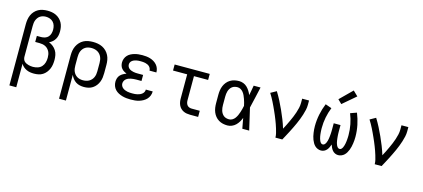

<svg xmlns="http://www.w3.org/2000/svg" viewBox="-70 -1397 4940 2241"><g transform="rotate(15 2400.0 -276.5)"><path d="M88 215V-525Q88 -553 92.5 -581.5Q97 -610 108.5 -636Q120 -662 139.5 -683.5Q159 -705 183.5 -718.5Q208 -732 236.5 -737.5Q265 -743 293 -743Q320 -743 346.5 -738.5Q373 -734 397 -722.5Q421 -711 441 -692Q461 -673 473.5 -649.5Q486 -626 491 -599.5Q496 -573 496 -546Q496 -522 491.5 -498.5Q487 -475 475 -454Q463 -433 445 -417Q427 -401 405 -391Q432 -381 455 -362.5Q478 -344 493.5 -319.5Q509 -295 514.5 -266Q520 -237 520 -208Q520 -181 516 -153.5Q512 -126 501.5 -101Q491 -76 473.5 -54Q456 -32 433 -17.5Q410 -3 383 2.5Q356 8 328 8Q305 8 282.5 4.5Q260 1 239 -8.5Q218 -18 200 -33.5Q182 -49 171 -69V215ZM296 -65Q325 -65 353.5 -74Q382 -83 401.5 -104.5Q421 -126 429 -154.5Q437 -183 437 -212Q437 -231 434 -249.5Q431 -268 423 -284.5Q415 -301 402 -315Q389 -329 372.5 -337.5Q356 -346 337.5 -349.5Q319 -353 300 -353H248V-426H300Q323 -426 346 -433.5Q369 -441 384.5 -458Q400 -475 406.5 -498Q413 -521 413 -544Q413 -569 406 -593Q399 -617 382.5 -635Q366 -653 342 -661.5Q318 -670 293 -670Q275 -670 257.5 -665.5Q240 -661 225 -651.5Q210 -642 199 -627Q188 -612 181.5 -595.5Q175 -579 173 -561Q171 -543 171 -525V-154V-149Q172 -135 177 -121.5Q182 -108 192 -98.5Q202 -89 215 -82.5Q228 -76 241.5 -72.5Q255 -69 268.5 -67Q282 -65 296 -65Z M688 215V-310Q688 -339 693 -367.5Q698 -396 710.5 -422Q723 -448 743 -469.5Q763 -491 788.5 -504.5Q814 -518 843 -523Q872 -528 901 -528Q930 -528 959 -523Q988 -518 1014.5 -505Q1041 -492 1062 -471Q1083 -450 1096.5 -423.5Q1110 -397 1115 -368Q1120 -339 1120 -310V-210Q1120 -183 1116.5 -156Q1113 -129 1103 -103.5Q1093 -78 1076 -56Q1059 -34 1036 -19Q1013 -4 986.5 2Q960 8 932 8Q907 8 881.5 2.5Q856 -3 834.5 -17Q813 -31 797 -51.5Q781 -72 771 -96V215ZM901 -65Q920 -65 938.5 -69Q957 -73 973.5 -82Q990 -91 1003 -105.5Q1016 -120 1023.5 -137Q1031 -154 1034 -172.5Q1037 -191 1037 -210V-310Q1037 -329 1034 -347.5Q1031 -366 1023.5 -383Q1016 -400 1003 -414.5Q990 -429 973.5 -438Q957 -447 938.5 -451Q920 -455 901 -455Q883 -455 864.5 -451Q846 -447 830 -437.5Q814 -428 802 -413.5Q790 -399 783 -382Q776 -365 773.5 -346.5Q771 -328 771 -310V-210Q771 -192 773.5 -173.5Q776 -155 783 -138Q790 -121 802 -106.5Q814 -92 830 -82.5Q846 -73 864 -69Q882 -65 901 -65Z M1497 8Q1472 8 1446.5 5.5Q1421 3 1396 -4Q1371 -11 1348 -23Q1325 -35 1307.5 -53.5Q1290 -72 1281 -96.5Q1272 -121 1272 -147Q1272 -168 1278.5 -189.5Q1285 -211 1300 -227Q1315 -243 1334 -253.5Q1353 -264 1373 -271Q1356 -278 1339.5 -288.5Q1323 -299 1311 -313.5Q1299 -328 1293.5 -346.5Q1288 -365 1288 -384Q1288 -408 1296.5 -430.5Q1305 -453 1321 -470.5Q1337 -488 1358.5 -499Q1380 -510 1403 -516.5Q1426 -523 1449.5 -525.5Q1473 -528 1497 -528Q1521 -528 1545 -525.5Q1569 -523 1592 -516Q1615 -509 1636 -496.5Q1657 -484 1673 -466Q1689 -448 1697.5 -425Q1706 -402 1706 -378Q1706 -377 1706 -376.5Q1706 -376 1706 -375H1623Q1623 -375 1623 -375.5Q1623 -376 1623 -376Q1623 -390 1617 -403Q1611 -416 1601 -425Q1591 -434 1578 -440Q1565 -446 1551.5 -449Q1538 -452 1524.5 -453Q1511 -454 1497 -454Q1484 -454 1470.5 -453.5Q1457 -453 1443.5 -450Q1430 -447 1417.5 -442Q1405 -437 1394 -428.5Q1383 -420 1377 -408Q1371 -396 1371 -382Q1371 -368 1377 -355.5Q1383 -343 1394 -334Q1405 -325 1418 -320Q1431 -315 1444.5 -312Q1458 -309 1472 -308Q1486 -307 1500 -307H1564V-234H1500Q1484 -234 1468.5 -232.5Q1453 -231 1437.5 -228Q1422 -225 1407.5 -219Q1393 -213 1381 -203Q1369 -193 1362 -178.5Q1355 -164 1355 -149Q1355 -148 1355 -148Q1355 -148 1355 -148Q1355 -133 1362 -119Q1369 -105 1381 -95.5Q1393 -86 1407 -80Q1421 -74 1436 -71Q1451 -68 1466.5 -67Q1482 -66 1497 -66Q1513 -66 1528 -67Q1543 -68 1558 -71.5Q1573 -75 1587 -81Q1601 -87 1613 -96.5Q1625 -106 1632 -120Q1639 -134 1639 -150Q1639 -150 1639 -150Q1639 -150 1639 -150H1722Q1722 -149 1722 -149Q1722 -149 1722 -148Q1722 -123 1712.5 -98.5Q1703 -74 1685.5 -55.5Q1668 -37 1645.5 -24.5Q1623 -12 1598.5 -4.5Q1574 3 1548.5 5.5Q1523 8 1497 8Z M2213 0Q2193 0 2172 -3.5Q2151 -7 2132.5 -16Q2114 -25 2099 -40Q2084 -55 2075 -74Q2066 -93 2062.5 -113.5Q2059 -134 2059 -155V-447H1888V-520H2312V-447H2141V-155Q2141 -139 2145 -124Q2149 -109 2158.5 -97Q2168 -85 2183 -79.5Q2198 -74 2213 -74H2311V0Z M2666 8Q2638 8 2611 2Q2584 -4 2560 -18.5Q2536 -33 2518.5 -54.5Q2501 -76 2490.5 -101.5Q2480 -127 2476 -154.5Q2472 -182 2472 -210V-310Q2472 -338 2476 -365.5Q2480 -393 2490.5 -418.5Q2501 -444 2518.5 -465.5Q2536 -487 2560 -501.5Q2584 -516 2611 -522Q2638 -528 2666 -528Q2693 -528 2718.5 -518Q2744 -508 2763 -489.5Q2782 -471 2796.5 -448Q2811 -425 2821 -400Q2827 -430 2832.5 -460Q2838 -490 2843 -520H2926Q2911 -456 2897 -391.5Q2883 -327 2867 -263Q2883 -198 2897.5 -132Q2912 -66 2928 0H2845Q2839 -31 2833.5 -62Q2828 -93 2822 -125Q2812 -99 2798 -75.5Q2784 -52 2764.5 -33Q2745 -14 2719 -3Q2693 8 2666 8ZM2666 -66Q2687 -66 2705.5 -77Q2724 -88 2736.5 -105Q2749 -122 2758 -141.5Q2767 -161 2773.5 -181.5Q2780 -202 2785.5 -222.5Q2791 -243 2795 -263Q2791 -283 2785.5 -303Q2780 -323 2773 -342.5Q2766 -362 2757.5 -381Q2749 -400 2736 -416.5Q2723 -433 2705 -443.5Q2687 -454 2666 -454Q2649 -454 2632 -449.5Q2615 -445 2601.5 -434.5Q2588 -424 2578.5 -409Q2569 -394 2564 -378Q2559 -362 2557 -344.5Q2555 -327 2555 -310V-210Q2555 -193 2557 -175.5Q2559 -158 2564 -142Q2569 -126 2578.5 -111Q2588 -96 2601.5 -85.5Q2615 -75 2632 -70.5Q2649 -66 2666 -66Z M3245 0Q3245 -27 3238.5 -52.5Q3232 -78 3224.5 -103.5Q3217 -129 3208 -154Q3199 -179 3189.5 -203.5Q3180 -228 3169.5 -252.5Q3159 -277 3148 -301.5Q3137 -326 3126 -349.5Q3115 -373 3103 -397Q3091 -421 3078 -444Q3065 -467 3051 -489L3121 -528Q3150 -481 3175.5 -431.5Q3201 -382 3224 -331Q3247 -280 3267.5 -228.5Q3288 -177 3304 -124Q3319 -151 3332.5 -178.5Q3346 -206 3359 -234Q3372 -262 3384 -290.5Q3396 -319 3405.5 -348Q3415 -377 3422 -407Q3429 -437 3429 -468V-520H3512V-468Q3512 -436 3505 -405Q3498 -374 3488.5 -344Q3479 -314 3467.5 -284.5Q3456 -255 3443 -226Q3430 -197 3416 -168.5Q3402 -140 3387.5 -111.5Q3373 -83 3358 -55.5Q3343 -28 3328 0Z M3796 8Q3776 8 3756.5 0Q3737 -8 3722.5 -22Q3708 -36 3698 -53.5Q3688 -71 3680.5 -90Q3673 -109 3668.5 -129Q3664 -149 3661 -169Q3658 -189 3656.5 -209Q3655 -229 3655 -250Q3655 -321 3669.5 -391.5Q3684 -462 3711 -528L3787 -501Q3763 -441 3750.5 -377.5Q3738 -314 3738 -249Q3738 -236 3738.5 -223.5Q3739 -211 3740 -198Q3741 -185 3742.5 -172Q3744 -159 3746.5 -146.5Q3749 -134 3752.5 -121.5Q3756 -109 3761.5 -97Q3767 -85 3776 -75.5Q3785 -66 3798 -66Q3812 -66 3821.5 -76.5Q3831 -87 3836.5 -99.5Q3842 -112 3845.5 -125Q3849 -138 3851 -151.5Q3853 -165 3854.5 -178.5Q3856 -192 3857 -205.5Q3858 -219 3858.5 -232.5Q3859 -246 3859 -260V-338H3941V-260Q3941 -246 3941.5 -232.5Q3942 -219 3943 -205.5Q3944 -192 3945.5 -178.5Q3947 -165 3949 -151.5Q3951 -138 3954.5 -125Q3958 -112 3963.5 -99.5Q3969 -87 3978.5 -76.5Q3988 -66 4002 -66Q4015 -66 4024 -75.5Q4033 -85 4038.5 -97Q4044 -109 4047.5 -121.5Q4051 -134 4053.5 -146.5Q4056 -159 4057.5 -172Q4059 -185 4060 -198Q4061 -211 4061.5 -223.5Q4062 -236 4062 -249Q4062 -314 4049.5 -377.5Q4037 -441 4013 -501L4089 -528Q4116 -462 4130.5 -391.5Q4145 -321 4145 -250Q4145 -229 4143.5 -209Q4142 -189 4139 -169Q4136 -149 4131.5 -129Q4127 -109 4119.5 -90Q4112 -71 4102 -53.5Q4092 -36 4077.5 -22Q4063 -8 4043.5 0Q4024 8 4004 8Q3984 8 3966 -0.5Q3948 -9 3935.5 -23.5Q3923 -38 3914.5 -56Q3906 -74 3900 -92Q3894 -74 3885.5 -56Q3877 -38 3864.5 -23.5Q3852 -9 3834 -0.5Q3816 8 3796 8ZM3886 -577 3839 -623 3986 -768 4044 -712Z M4445 0Q4445 -27 4438.5 -52.5Q4432 -78 4424.5 -103.5Q4417 -129 4408 -154Q4399 -179 4389.5 -203.5Q4380 -228 4369.5 -252.5Q4359 -277 4348 -301.5Q4337 -326 4326 -349.5Q4315 -373 4303 -397Q4291 -421 4278 -444Q4265 -467 4251 -489L4321 -528Q4350 -481 4375.5 -431.5Q4401 -382 4424 -331Q4447 -280 4467.5 -228.5Q4488 -177 4504 -124Q4519 -151 4532.5 -178.5Q4546 -206 4559 -234Q4572 -262 4584 -290.5Q4596 -319 4605.5 -348Q4615 -377 4622 -407Q4629 -437 4629 -468V-520H4712V-468Q4712 -436 4705 -405Q4698 -374 4688.5 -344Q4679 -314 4667.5 -284.5Q4656 -255 4643 -226Q4630 -197 4616 -168.5Q4602 -140 4587.5 -111.5Q4573 -83 4558 -55.5Q4543 -28 4528 0Z"/></g></svg>

Font: Iosevka SS04 Extended
Style: Regular
Weight: 400
Width: 7
Monospace: yes
Designer: Belleve Invis
Foundry: Belleve Invis
Version: Version 19.0.0; ttfautohint (v1.8.4)